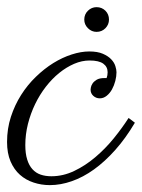

<svg xmlns="http://www.w3.org/2000/svg" viewBox="-30 -520 406 550"><path d="M275.4 -296.4Q278.3 -304.2 278.3 -313Q278.3 -328.6 265.9 -337.6Q253.4 -346.7 226.6 -346.7Q204.6 -346.7 182.4 -337.2Q160.2 -327.6 139.6 -311Q119.1 -294.4 101.3 -271.5Q83.5 -248.5 70.6 -221.7Q57.6 -194.8 50 -164.8Q42.5 -134.8 42.5 -104.5Q42.5 -80.1 47.9 -63Q53.2 -45.9 63 -35.2Q72.8 -24.4 86.4 -19.8Q100.1 -15.1 117.2 -15.1Q150.9 -15.1 182.6 -30.3Q214.4 -45.4 242.9 -69.6Q271.5 -93.8 295.7 -123.5Q319.8 -153.3 338.4 -182.1L356.4 -168.5Q330.1 -124 300.3 -90.6Q270.5 -57.1 239.3 -34.7Q208 -12.2 175.8 -1Q143.6 10.3 112.8 10.3Q88.4 10.3 66.2 2.9Q43.9 -4.4 27.1 -19.3Q10.3 -34.2 0.2 -57.6Q-9.8 -81.1 -9.8 -113.3Q-9.8 -151.4 1.2 -185.3Q12.2 -219.2 30.5 -248Q48.8 -276.9 72.8 -300Q96.7 -323.2 122.8 -339.4Q148.9 -355.5 175.5 -364Q202.1 -372.6 225.6 -372.6Q249.5 -372.6 264.6 -366Q279.8 -359.4 288.6 -350.1Q297.4 -340.8 300.5 -330.6Q303.7 -320.3 303.7 -313Q303.7 -301.3 300.3 -288.1Q296.9 -274.9 290.8 -263.9Q284.7 -252.9 275.6 -245.6Q266.6 -238.3 255.9 -238.3Q245.1 -238.3 237.3 -245.4Q229.5 -252.4 229.5 -263.2Q229.5 -263.7 230.2 -269Q231 -274.4 234.9 -280.5Q238.8 -286.6 246.8 -291.5Q254.9 -296.4 269.5 -296.4H275.4ZM282.2 -463.9Q282.2 -449.7 272 -439.2Q261.7 -428.7 246.6 -428.7Q232.4 -428.7 221.9 -439.2Q211.4 -449.7 211.4 -463.9Q211.4 -479 221.9 -489.3Q232.4 -499.5 246.6 -499.5Q261.7 -499.5 272 -489.3Q282.2 -479 282.2 -463.9Z"/></svg>

Font: Parisienne
Style: Regular
Weight: 400
Designer: Astigmatic (AOETI)
Foundry: Astigmatic (AOETI)
Version: Version 1.000